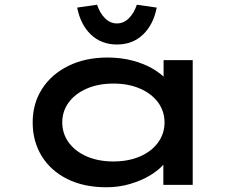

<svg xmlns="http://www.w3.org/2000/svg" viewBox="-20 -781 1033 811"><path d="M429 10Q334 10 264 -25Q194 -60 156 -122Q118 -184 118 -264Q118 -344 158 -406Q198 -468 269.5 -503Q341 -538 434 -538Q491 -538 540 -525Q589 -512 625.5 -490.5Q662 -469 683 -445Q704 -421 705 -398L671 -395V-527H794V0H670V-146L695 -136Q694 -113 672 -87.5Q650 -62 613.5 -40Q577 -18 529.5 -4Q482 10 429 10ZM459 -99Q523 -99 572 -120.5Q621 -142 648 -179.5Q675 -217 675 -264Q675 -311 648 -348Q621 -385 572 -406.5Q523 -428 459 -428Q395 -428 346 -406.5Q297 -385 270 -348Q243 -311 243 -264Q243 -217 270 -179.5Q297 -142 346 -120.5Q395 -99 459 -99ZM474 -593Q408 -593 364 -635Q320 -677 306 -749L390 -761Q402 -725 424 -703.5Q446 -682 474 -682Q502 -682 524 -703.5Q546 -725 558 -761L642 -749Q628 -677 584 -635Q540 -593 474 -593Z"/></svg>

Font: Lexend Zetta Medium
Style: Regular
Weight: 500
Designer: Bonnie Shaver-Troup, Thomas Jockin
Foundry: Lexend
Version: Version 1.007